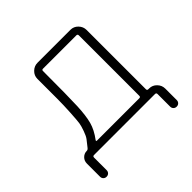

<svg xmlns="http://www.w3.org/2000/svg" viewBox="-163 -674 949 949"><g transform="rotate(-45 311.0 -200.0)"><path d="M156 -47Q151 -40 159 -40H454Q463 -40 463 -48V-471Q463 -480 454 -480H221Q213 -480 213 -472Q213 -292 210 -228Q207 -164 196.5 -125.5Q186 -87 156 -47ZM43 97V5Q43 -14 56 -27Q69 -40 88 -40Q94 -40 99 -46Q118 -70 127 -81.5Q136 -93 145.5 -119.5Q155 -146 157.5 -162.5Q160 -179 163 -230.5Q166 -282 166 -324.5Q166 -367 166 -464Q166 -487 183 -503.5Q200 -520 223 -520H453Q476 -520 492.5 -503Q509 -486 509 -463V-48Q509 -40 518 -40H523Q546 -40 562.5 -23Q579 -6 579 17V97Q579 107 572.5 113.5Q566 120 556 120Q546 120 539.5 113.5Q533 107 533 97V9Q533 0 524 0H98Q89 0 89 9V97Q89 107 82.5 113.5Q76 120 66 120Q56 120 49.5 113.5Q43 107 43 97Z"/></g></svg>

Font: Rounded Mplus 1c Light
Style: Regular
Weight: 300
Version: Version 1.059.20150529